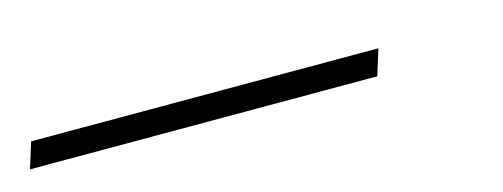

<svg xmlns="http://www.w3.org/2000/svg" viewBox="-137 7 545 208"><g transform="rotate(-15 136.0 110.5)"><path d="M-108 96.5H281.5L272.5 125.5H-117Z"/></g></svg>

Font: Newsreader Display Light
Style: Italic
Weight: 300
Italic angle: -17°
Designer: Hugues Gentile
Foundry: Production Type
Version: Version 1.001